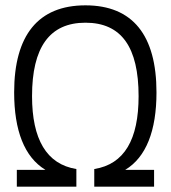

<svg xmlns="http://www.w3.org/2000/svg" viewBox="-20 -699 640 719"><path d="M300 -614C435 -614 499 -522 499 -339C499 -177 446 -84 333 -66V0H557V-63H449C527 -110 566 -209 566 -353C566 -567 477 -679 300 -679C123 -679 33 -567 33 -353C33 -211 71 -111 150 -63H43V0H266V-66C154 -84 100 -178 100 -339C100 -521 165 -614 300 -614Z"/></svg>

Font: LT Wave Mono Light
Style: Regular
Weight: 300
Designer: Daniel Lyons
Version: Version 2.5 (Glyphs App)